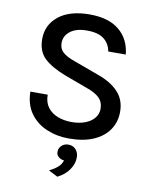

<svg xmlns="http://www.w3.org/2000/svg" viewBox="-95 -733 819 1030"><g transform="rotate(10 314.0 -218.0)"><path d="M67.5 0ZM314 13.5Q248 13.5 192.2 -10.2Q136.5 -34 102.8 -80.8Q69 -127.5 67.5 -198.5H162Q162 -156.5 182.8 -129.2Q203.5 -102 238 -89Q272.5 -76 313 -76Q355.5 -76 387.5 -88.5Q419.5 -101 437 -122.8Q454.5 -144.5 454.5 -172Q454.5 -209 431.5 -231.8Q408.5 -254.5 361.5 -270.5L241 -315Q162.5 -344.5 121.8 -382.2Q81 -420 81 -488Q81 -565 141.2 -613.2Q201.5 -661.5 310.5 -661.5Q414 -661.5 471.5 -613.5Q529 -565.5 537 -483H441.5Q434.5 -525 402.8 -549.5Q371 -574 310.5 -574Q252 -574 219.5 -548.8Q187 -523.5 187 -485Q187 -453.5 207.8 -434.8Q228.5 -416 272.5 -400.5L410 -350Q481 -325 520.8 -282.5Q560.5 -240 560.5 -175Q560.5 -120 532 -77.5Q503.5 -35 448.8 -10.8Q394 13.5 314 13.5ZM289 226 239.5 200.5Q266 187.5 284.2 172Q302.5 156.5 309.5 134Q290.5 132 278 120.5Q265.5 109 267 90.5Q268 72 282.8 59Q297.5 46 318.5 46Q344.5 46 360.2 64.5Q376 83 374 112Q373 143 351.2 174.5Q329.5 206 289 226Z"/></g></svg>

Font: Betinya Sans Medium
Style: Regular
Weight: 500
Designer: Jonathan Pinhorn
Version: Version 2.001;December 9, 2019;FontCreator 12.0.0.2547 64-bi